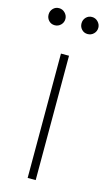

<svg xmlns="http://www.w3.org/2000/svg" viewBox="-112 -742 439 783"><g transform="rotate(15 108.0 -351.0)"><path d="M91 -525H125V0H91ZM140 -666Q140 -681 150 -691.5Q160 -702 175 -702Q190 -702 200.5 -691Q211 -680 211 -666Q211 -651 200.5 -640.5Q190 -630 175 -630Q160 -630 150 -640.5Q140 -651 140 -666ZM1 -666Q1 -681 11 -691.5Q21 -702 36 -702Q51 -702 61.5 -691Q72 -680 72 -666Q72 -651 61.5 -640.5Q51 -630 36 -630Q21 -630 11 -640.5Q1 -651 1 -666Z"/></g></svg>

Font: Be Vietnam Thin
Style: Regular
Weight: 100
Designer: Gabriel Lam
Foundry: TypeRant
Version: Version 4.000